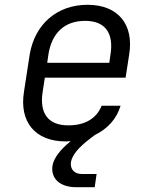

<svg xmlns="http://www.w3.org/2000/svg" viewBox="-20 -580 640 801"><path d="M298 201H375L383 146H322C289 146 272 125 276 96C281 68 306 36 355 -1L376 -17C428 -42 467 -84 483 -139H404C383 -86 335 -57 265 -57C180 -57 144 -108 158 -197L167 -256H504L519 -353C539 -478 473 -560 345 -560C217 -560 125 -478 104 -353L80 -197C60 -72 126 10 254 10C261 10 269 9 275 9C229 46 204 81 199 111C191 164 229 201 298 201ZM177 -318 182 -353C196 -442 249 -493 335 -493C419 -493 455 -442 441 -353L436 -318Z"/></svg>

Font: JetBrains Mono Light
Style: Italic
Weight: 336
Italic angle: -9°
Monospace: yes
Designer: Philipp Nurullin, Konstantin Bulenkov
Foundry: JetBrains
Version: Version 2.305